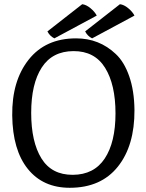

<svg xmlns="http://www.w3.org/2000/svg" viewBox="-20 -876 695 911"><path d="M328.5 -633.5Q228 -633 178 -555.5Q128 -478 128 -340.5Q128 -203 176.5 -124.5Q225 -46 325.5 -46.5Q426 -47 477 -124Q528 -201 528 -338Q528 -475 478.5 -554.5Q429 -634 328.5 -633.5ZM341 -694Q451 -694 529 -620Q569 -583 593 -514.5Q617 -446 618 -354Q619 -185 539 -85Q459 15 311 15Q184 15 112 -74.5Q40 -164 38 -328Q36 -492 116 -593Q196 -694 341 -694ZM439 -802 238 -694Q216 -705 205 -727L370 -856Q389 -854 409.5 -837Q430 -820 439 -802ZM618 -802 417 -694Q395 -705 384 -727L549 -856Q568 -854 588.5 -837Q609 -820 618 -802Z"/></svg>

Font: Karma Medium
Style: Regular
Weight: 500
Designer: Joana Correia
Foundry: Indian Type Foundry
Version: Version 1.202;PS 1.0;hotconv 1.0.78;makeotf.lib2.5.61930; tt